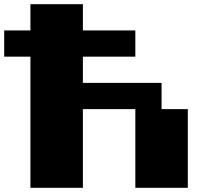

<svg xmlns="http://www.w3.org/2000/svg" viewBox="-20 -1020 1040 915"><path d="M125 -937.5V-1000H250H375V-937.5V-875H500H625V-812.5V-750H500H375V-687.5V-625H562.5H750V-562.5V-500H812.5H875V-312.5V-125H750H625V-312.5V-500H500H375V-312.5V-125H250H125V-437.5V-750H62.5H0V-812.5V-875H62.5H125Z"/></svg>

Font: Press Start 2P
Style: Regular
Weight: 500
Monospace: yes
Version: Version 2.14